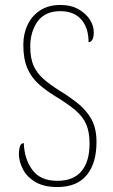

<svg xmlns="http://www.w3.org/2000/svg" viewBox="-20 -744 454 774"><path d="M211 10Q157 10 122.5 -10.5Q88 -31 72 -62.5Q56 -94 56 -125Q56 -138 60 -152.5Q64 -167 76 -167Q78 -103 110.5 -59Q143 -15 211 -15Q276 -15 308.5 -54Q341 -93 341 -165Q341 -212 327.5 -243Q314 -274 284 -299.5Q254 -325 206 -354Q165 -379 135.5 -405.5Q106 -432 90 -469.5Q74 -507 74 -563Q74 -608 91.5 -644.5Q109 -681 142.5 -702.5Q176 -724 223 -724Q265 -724 295 -707.5Q325 -691 341.5 -666Q358 -641 358 -614Q358 -593 352 -583.5Q346 -574 337 -574Q337 -632 307.5 -665.5Q278 -699 223 -699Q162 -699 132 -658Q102 -617 102 -556Q102 -510 115 -480Q128 -450 154.5 -426.5Q181 -403 221 -378Q260 -354 293.5 -327.5Q327 -301 348 -264.5Q369 -228 369 -171Q369 -86 329.5 -38Q290 10 211 10Z"/></svg>

Font: Noto Serif Lao Condensed Thin
Style: Regular
Weight: 100
Width: 3
Designer: Monotype Design Team
Foundry: Monotype Imaging Inc.
Version: Version 2.003; ttfautohint (v1.8.4.7-5d5b)